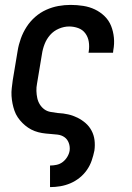

<svg xmlns="http://www.w3.org/2000/svg" viewBox="-20 -548 540 783"><path d="M184 215V127H185Q198 127 211.5 124Q225 121 236 112.5Q247 104 254.5 91.5Q262 79 264 66Q266 50 260.5 35Q255 20 243 11.5Q231 3 215 1Q199 -1 183 -2Q167 -3 151.5 -5.5Q136 -8 121.5 -13.5Q107 -19 94.5 -27.5Q82 -36 71.5 -46.5Q61 -57 52.5 -69.5Q44 -82 39 -96.5Q34 -111 31 -126Q28 -141 27 -157Q26 -173 28 -189Q30 -205 32 -221L52 -341Q56 -366 65 -391Q74 -416 88.5 -438.5Q103 -461 123.5 -479Q144 -497 168.5 -508Q193 -519 218 -523.5Q243 -528 268 -528Q294 -528 319.5 -524Q345 -520 367 -509.5Q389 -499 406.5 -482Q424 -465 433 -442.5Q442 -420 444.5 -394.5Q447 -369 442 -343L441 -333H341L342 -339Q345 -359 342 -378Q339 -397 328 -412Q317 -427 299 -433.5Q281 -440 262 -440Q241 -440 220 -431Q199 -422 184.5 -405.5Q170 -389 162 -368.5Q154 -348 151 -327L131 -207Q128 -192 128.5 -177Q129 -162 132 -148Q135 -134 142.5 -122Q150 -110 161 -102Q172 -94 186.5 -91.5Q201 -89 216 -87H217Q238 -86 258 -81.5Q278 -77 296 -68Q314 -59 329 -46Q344 -33 353.5 -15Q363 3 365.5 23.5Q368 44 365 66Q361 86 354 106.5Q347 127 334.5 145Q322 163 304.5 177Q287 191 267 199.5Q247 208 226 211.5Q205 215 185 215Z"/></svg>

Font: Iosevka Term Curly Semibold
Style: Italic
Weight: 600
Italic angle: -9°
Designer: Belleve Invis
Foundry: Belleve Invis
Version: Version 32.3.0